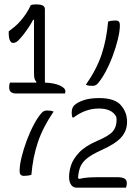

<svg xmlns="http://www.w3.org/2000/svg" viewBox="-20 -800 640 881"><path d="M374 -411Q424 -483 446.5 -551Q469 -619 476 -701Q491 -706 510 -706Q520 -706 525 -701.5Q530 -697 530 -683Q530 -658 521 -620.5Q512 -583 497 -543Q482 -503 463.5 -469Q445 -435 427 -415Q418 -406 404 -406Q396 -406 388.5 -407Q381 -408 374 -411ZM558 61H331Q315 61 306 47.5Q297 34 297 13V10Q297 -13 306 -41.5Q315 -70 343 -100Q371 -130 427 -154Q481 -177 498 -197.5Q515 -218 515 -250Q515 -259 513 -265Q493 -302 434 -302Q372 -302 318 -261H312Q309 -272 309 -282Q309 -305 320 -316Q334 -330 363 -340Q392 -350 435 -350Q506 -350 534.5 -317.5Q563 -285 563 -242V-240Q563 -200 536.5 -170Q510 -140 445 -111Q405 -93 382 -75.5Q359 -58 349.5 -36.5Q340 -15 338 17L344 21Q363 16 384.5 14.5Q406 13 440 13H516Q541 13 551.5 19.5Q562 26 562 40Q562 51 558 61ZM226 -288Q177 -216 154 -148Q131 -80 124 2Q109 7 90 7Q80 7 75 2Q70 -3 70 -16Q70 -42 79 -79Q88 -116 103 -156Q118 -196 136.5 -230.5Q155 -265 173 -284Q182 -293 196 -293Q204 -293 211.5 -292Q219 -291 226 -288ZM26 -421H146L147 -425Q141 -430 138.5 -438.5Q136 -447 136 -466V-709H132Q122 -690 110.5 -673Q99 -656 85 -638Q74 -624 63 -613.5Q52 -603 39 -603Q32 -603 26 -613.5Q20 -624 20 -649V-656Q35 -667 48.5 -678.5Q62 -690 74 -704Q87 -719 99 -736.5Q111 -754 121 -776Q130 -780 146 -780Q163 -780 174.5 -775.5Q186 -771 186 -757V-421Q230 -419 255 -407.5Q280 -396 280 -381Q280 -375 278 -371H54Q22 -371 22 -399Q22 -413 26 -421Z"/></svg>

Font: Recursive Mn Csl St Lt
Style: Regular
Weight: 300
Monospace: yes
Version: Version 1.079;hotconv 1.0.112;makeotfexe 2.5.65598; ttfautoh